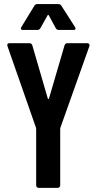

<svg xmlns="http://www.w3.org/2000/svg" viewBox="-20 -909 467 928"><path d="M90.8 -764.2Q84 -764.2 81.8 -767.8Q79.6 -771.5 83 -777.8L146 -880.9Q150.4 -889.2 160.2 -889.2H263.2Q272 -889.2 276.9 -880.9L342.8 -777.8Q343.3 -776.9 343.8 -775.4Q344.2 -773.9 344.7 -772.9Q345.2 -772 345.2 -771Q345.2 -764.2 335 -764.2H265.1Q254.9 -764.2 250 -772L215.8 -835Q212.9 -839.4 210 -835L174.8 -772Q169.9 -764.2 160.2 -764.2ZM167 -1Q162.1 -1 158.4 -4.4Q154.8 -7.8 154.8 -13.2V-286.1Q154.8 -289.1 153.8 -292L16.1 -686Q15.1 -688 15.1 -690.9Q15.1 -700.2 25.9 -700.2H122.1Q132.8 -700.2 136.2 -689.9L210.9 -433.1Q211.9 -430.2 213.9 -430.2Q215.8 -430.2 216.8 -433.1L292 -689.9Q295.4 -700.2 306.2 -700.2H401.9Q408.2 -700.2 411.1 -696.3Q414.1 -692.4 412.1 -686L272 -292Q271 -289.1 271 -286.1V-13.2Q271 -7.8 267.3 -4.4Q263.7 -1 258.8 -1Z"/></svg>

Font: Barlow Condensed SemiBold
Style: Regular
Weight: 600
Width: 3
Designer: Jeremy Tribby
Foundry: Tribby Type
Version: Version 1.422;hotconv 1.0.109;makeotfexe 2.5.65596